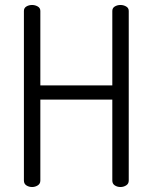

<svg xmlns="http://www.w3.org/2000/svg" viewBox="-20 -751 613 771"><path d="M109 0Q96 0 86 -6.5Q76 -13 76 -26V-707Q76 -719 86 -725Q96 -731 109 -731Q121 -731 131.5 -725Q142 -719 142 -707V-408H431V-707Q431 -719 441 -725Q451 -731 464 -731Q476 -731 486.5 -725Q497 -719 497 -707V-26Q497 -13 486.5 -6.5Q476 0 464 0Q451 0 441 -6.5Q431 -13 431 -26V-351H142V-26Q142 -13 131.5 -6.5Q121 0 109 0Z"/></svg>

Font: Dosis
Style: Regular
Weight: 400
Designer: EdgarTolentino, PabloImpallari, IginoMarini
Foundry: EdgarTolentino, PabloImpallari, IginoMarini
Version: Version 3.001; ttfautohint (v1.8.2)